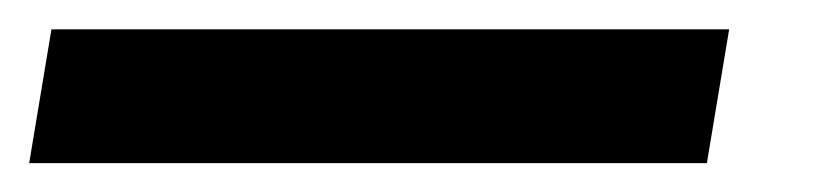

<svg xmlns="http://www.w3.org/2000/svg" viewBox="-80 -20 562 131"><path d="M417.5 0 402.3 91.3H-60.1L-44.9 0Z"/></svg>

Font: Inter 16pt Medium
Style: Italic
Weight: 500
Italic angle: -9.3988°
Version: Version 4.001;git-66647c0bb